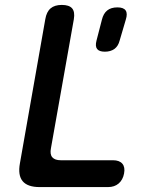

<svg xmlns="http://www.w3.org/2000/svg" viewBox="-20 -760 640 780"><path d="M141 0Q92 0 72 -24Q52 -48 61 -97L164 -682Q169 -712 185.5 -726Q202 -740 231 -740Q261 -740 273 -726Q285 -712 280 -682L187 -158Q182 -133 192.5 -121Q203 -109 227 -109H439Q465 -109 477 -95Q489 -81 484 -55Q479 -29 462 -14.5Q445 0 419 0ZM406 -550Q383 -550 374.5 -561Q366 -572 372 -595L394 -680Q400 -705 415.5 -717.5Q431 -730 457 -730Q482 -730 490.5 -717.5Q499 -705 491 -680L466 -595Q460 -572 444.5 -561Q429 -550 406 -550Z"/></svg>

Font: Maple Mono NL SemiBold
Style: Italic
Weight: 600
Italic angle: -10°
Monospace: yes
Designer: subframe7536
Version: Version 7.000